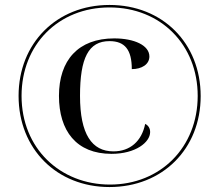

<svg xmlns="http://www.w3.org/2000/svg" viewBox="-20 -745 885 775"><path d="M422 10C636 10 790 -144 790 -357C790 -571 636 -725 422 -725C208 -725 55 -570 55 -358C55 -144 209 10 422 10ZM424 0C223 0 67 -146 67 -358C67 -565 216 -715 422 -715C629 -715 778 -564 778 -358C778 -151 628 0 424 0ZM430 -124C528 -124 586 -171 586 -212C586 -228 578 -239 566 -245C552 -175 505 -134 438 -134C351 -134 303 -203 303 -358C303 -511 337 -579 422 -579C484 -579 512 -544 512 -466C552 -466 583 -485 583 -517C583 -562 522 -590 441 -590C296 -590 218 -502 218 -358C218 -217 288 -124 430 -124Z"/></svg>

Font: Noto Serif Display Black
Style: Regular
Weight: 900
Designer: Monotype Design Team
Foundry: Monotype Imaging Inc.
Version: Version 2.009